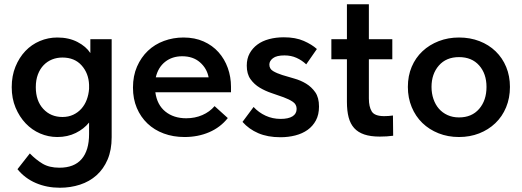

<svg xmlns="http://www.w3.org/2000/svg" viewBox="-20 -635 2448 901"><path d="M249 8Q207 8 168.5 -8.5Q130 -25 100.5 -56Q71 -87 53 -130Q35 -173 35 -226Q35 -279 52.5 -322Q70 -365 99 -395.5Q128 -426 167 -442.5Q206 -459 249 -459Q303 -459 343.5 -438Q384 -417 404 -386V-451H504V9Q504 69 485 113.5Q466 158 433 187.5Q400 217 355.5 231.5Q311 246 261 246Q200 246 148.5 224Q97 202 62 159L120 85Q148 114 179.5 133Q211 152 259 152Q328 152 363 111.5Q398 71 398 -6V-60Q374 -30 335.5 -11Q297 8 249 8ZM273 -86Q301 -86 323.5 -96.5Q346 -107 362 -125Q378 -143 387 -167Q396 -191 398 -218V-237Q396 -291 363 -328Q330 -365 273 -365Q247 -365 224.5 -356Q202 -347 185 -329.5Q168 -312 158 -286Q148 -260 148 -226Q148 -162 183 -124Q218 -86 273 -86Z M846 8Q793 8 748.5 -8.5Q704 -25 672 -55.5Q640 -86 622 -128.5Q604 -171 604 -224Q604 -279 623 -322.5Q642 -366 674 -396.5Q706 -427 749.5 -443Q793 -459 841 -459Q894 -459 935.5 -440.5Q977 -422 1005.5 -390Q1034 -358 1049 -316Q1064 -274 1064 -228V-202H709Q717 -143 756 -111.5Q795 -80 854 -80Q895 -80 929.5 -95Q964 -110 987 -137L1049 -81Q1014 -37 961.5 -14.5Q909 8 846 8ZM835 -371Q788 -371 755 -345Q722 -319 711 -272H959Q951 -314 918.5 -342.5Q886 -371 835 -371Z M1296 9Q1236 9 1192 -10Q1148 -29 1118 -63L1170 -133Q1194 -107 1226.5 -92Q1259 -77 1297 -77Q1333 -77 1352.5 -89Q1372 -101 1372 -124Q1372 -145 1354.5 -157Q1337 -169 1311 -178.5Q1285 -188 1255 -198Q1225 -208 1199 -223.5Q1173 -239 1155.5 -263.5Q1138 -288 1138 -327Q1138 -360 1151.5 -384.5Q1165 -409 1188 -426Q1211 -443 1243 -451.5Q1275 -460 1312 -460Q1367 -460 1405.5 -443Q1444 -426 1467 -405L1417 -333Q1397 -352 1371.5 -363.5Q1346 -375 1315 -375Q1278 -375 1261 -362Q1244 -349 1244 -332Q1244 -312 1261.5 -301.5Q1279 -291 1304.5 -283Q1330 -275 1360.5 -266.5Q1391 -258 1416.5 -242.5Q1442 -227 1459.5 -202Q1477 -177 1477 -135Q1477 -97 1462.5 -70Q1448 -43 1423.5 -25.5Q1399 -8 1366 0.5Q1333 9 1296 9Z M1535 -451H1608V-615H1711V-451H1821V-357H1711V-173Q1711 -134 1724.5 -112Q1738 -90 1783 -90Q1803 -90 1824 -93L1825 2Q1811 4 1794.5 5Q1778 6 1762 6Q1719 6 1689.5 -4Q1660 -14 1642 -34Q1624 -54 1616 -84.5Q1608 -115 1608 -157V-357H1535Z M2134 8Q2082 8 2038 -9.5Q1994 -27 1962 -58Q1930 -89 1912 -132.5Q1894 -176 1894 -227Q1894 -279 1912 -321.5Q1930 -364 1962.5 -394.5Q1995 -425 2039 -442Q2083 -459 2134 -459Q2186 -459 2230 -442Q2274 -425 2306 -394Q2338 -363 2355.5 -320.5Q2373 -278 2373 -227Q2373 -175 2355 -131.5Q2337 -88 2304.5 -57Q2272 -26 2228.5 -9Q2185 8 2134 8ZM2134 -84Q2194 -84 2228.5 -124Q2263 -164 2263 -227Q2263 -289 2228.5 -328Q2194 -367 2134 -367Q2074 -367 2039.5 -327.5Q2005 -288 2005 -227Q2005 -197 2014 -170.5Q2023 -144 2039.5 -125Q2056 -106 2080 -95Q2104 -84 2134 -84Z"/></svg>

Font: Tilda Sans Semibold
Style: Regular
Weight: 600
Designer: ParaType Ltd
Foundry: ParaType Ltd
Version: Version 1.009